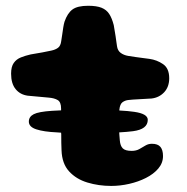

<svg xmlns="http://www.w3.org/2000/svg" viewBox="-20 -616 632 649"><path d="M77.5 -205Q77.5 -221.5 94 -230Q110.5 -238.5 156.5 -241.5Q169.5 -242.5 186.5 -243V-249Q186.5 -271 175 -277.8Q163.5 -284.5 145 -286Q135 -287 123.2 -288Q111.5 -289 99.2 -290.2Q87 -291.5 74 -292.5Q48 -296 32.8 -314.8Q17.5 -333.5 17.5 -367Q17.5 -390.5 26.5 -403.2Q35.5 -416 50.8 -422Q66 -428 83.5 -432Q105.5 -435.5 122.8 -438.8Q140 -442 153.5 -445Q167.5 -448 176.2 -454.5Q185 -461 187 -477.5Q189 -489 190.5 -500.5Q192 -512 193.8 -523Q195.5 -534 198 -542.5Q208 -571.5 225 -584Q242 -596.5 278 -596.5Q306.5 -596.5 323.2 -589.8Q340 -583 349.2 -568.8Q358.5 -554.5 364.5 -531L368 -510Q369.5 -501 370.8 -493Q372 -485 373 -477.2Q374 -469.5 375.5 -460Q377.5 -445 388 -437.2Q398.5 -429.5 413.5 -427Q426.5 -425 438.5 -423.2Q450.5 -421.5 462.2 -420Q474 -418.5 485 -417Q510.5 -413.5 531.2 -399.2Q552 -385 552 -351.5Q552 -322.5 535 -304.2Q518 -286 492 -283Q469.5 -281.5 448.5 -280.5Q427.5 -279.5 414.5 -278Q403.5 -277 394.5 -270.8Q385.5 -264.5 383.5 -245.5Q383.5 -244 383.5 -242.5Q413.5 -241 433.5 -238Q479.5 -231.5 479.5 -211Q479.5 -179 429.5 -172.5Q410 -170 383 -168.5Q383.5 -164 383.5 -160Q384 -150 385 -141.5Q386.5 -123 395 -114.5Q403.5 -106 425 -106Q440.5 -106 451.2 -112.2Q462 -118.5 471.8 -124.2Q481.5 -130 493.5 -130Q513.5 -130 522.2 -119.5Q531 -109 531 -88.5Q531 -65 515 -46.2Q499 -27.5 473.2 -14.5Q447.5 -1.5 416.8 5.5Q386 12.5 356 12.5Q313.5 12.5 275.5 1Q237.5 -10.5 213.5 -36.8Q189.5 -63 188 -108Q187.5 -119.5 187.2 -133.2Q187 -147 187 -162Q186.5 -164.5 186.5 -167.5Q179.5 -168 173 -168.5Q128 -170.5 102.8 -178.8Q77.5 -187 77.5 -205Z"/></svg>

Font: Gluten Thin
Style: Bold
Weight: 700
Version: Version 1.300